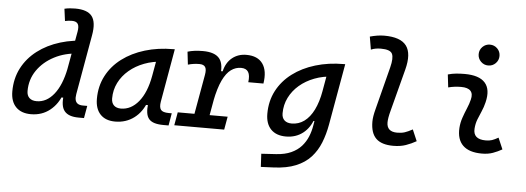

<svg xmlns="http://www.w3.org/2000/svg" viewBox="-58 -917 3631 1325"><g transform="rotate(5 1758.0 -254.5)"><path d="M171.9 10.3Q104.5 10.3 67.6 -27.8Q30.8 -65.9 30.8 -135.3Q30.8 -224.6 68.1 -296.9Q105.5 -369.1 172.9 -420.7Q240.2 -472.2 330.6 -499.8Q420.9 -527.3 526.9 -527.3H535.6L461.9 -434.6Q370.6 -430.7 296.4 -392.1Q222.2 -353.5 178.7 -290.3Q135.3 -227.1 135.3 -147.5Q135.3 -116.2 153.1 -99.4Q170.9 -82.5 203.6 -82.5Q272 -82.5 323 -146Q374 -209.5 397 -325.7L391.1 -123H334.5L383.3 -150.9Q358.9 -78.1 303.5 -33.9Q248 10.3 171.9 10.3ZM502.4 4.9Q466.8 4.9 442.1 -3.9Q417.5 -12.7 403.3 -30.5Q389.2 -48.3 385.3 -75.9Q381.3 -103.5 386.7 -141.1L392.6 -302.2L443.4 -584.5Q450.2 -622.1 439.5 -639.2Q428.7 -656.2 398.9 -656.2Q386.7 -656.2 374.8 -655Q362.8 -653.8 350.6 -650.9L339.4 -734.9Q357.9 -739.3 376.5 -741Q395 -742.7 413.6 -742.7Q498.5 -742.7 530 -701.7Q561.5 -660.6 545.4 -569.8L472.2 -155.3Q467.8 -130.4 471.9 -113.8Q476.1 -97.2 489.3 -88.9Q502.4 -80.6 524.9 -80.6H554.7L539.6 4.9Z M755.4 10.3Q689 10.3 652.8 -27.8Q616.7 -65.9 616.7 -135.3Q616.7 -223.1 654.1 -294.7Q691.4 -366.2 758.8 -417Q826.2 -467.8 916.5 -495.1Q1006.8 -522.5 1112.8 -522.5H1122.6L1058.1 -154.8Q1051.3 -115.7 1064.2 -98.1Q1077.1 -80.6 1120.1 -80.6H1140.1L1125.5 4.9H1090.8Q1053.2 4.9 1028.1 -2.7Q1002.9 -10.3 989 -26.6Q975.1 -43 971.2 -69.8Q967.3 -96.7 972.2 -135.3L1000.5 -122.6H943.8L969.7 -150.9Q942.9 -74.2 886.7 -32Q830.6 10.3 755.4 10.3ZM787.1 -82.5Q857.4 -82.5 909.7 -146Q961.9 -209.5 982.9 -325.7L1008.3 -467.3L1047.9 -429.7Q979.5 -426.8 920.2 -404.3Q860.8 -381.8 816.2 -344Q771.5 -306.2 746.3 -256.1Q721.2 -206.1 721.2 -147.5Q721.2 -116.2 738.5 -99.4Q755.9 -82.5 787.1 -82.5Z M1280.3 0 1345.2 -364.7Q1352.1 -402.3 1341.3 -419.2Q1330.6 -436 1300.8 -436Q1259.8 -436 1221.7 -424.8L1211.4 -513.7Q1233.4 -520.5 1259.8 -523.9Q1286.1 -527.3 1316.4 -527.3Q1401.4 -527.3 1433.1 -486.3Q1464.8 -445.3 1448.7 -355L1385.3 0ZM1164.6 0 1180.7 -90.8H1526.4L1510.3 0ZM1418.9 -190.4 1443.4 -399.9H1464.8Q1479 -460.9 1520 -494.1Q1561 -527.3 1618.7 -527.3Q1696.8 -527.3 1731.7 -478.3Q1766.6 -429.2 1752.4 -340.3H1647.5Q1653.8 -388.2 1639.6 -411.4Q1625.5 -434.6 1589.4 -434.6Q1552.2 -434.6 1520.3 -411.6Q1488.3 -388.7 1462.6 -335.2Q1437 -281.7 1418.9 -190.4Z M1784.7 234.4 1779.8 143.6 1882.3 137.2Q1943.4 133.3 1986.1 113.8Q2028.8 94.2 2056.2 63.5Q2083.5 32.7 2098.9 -4.9Q2114.3 -42.5 2120.6 -82.5L2185.5 -450.7L2299.3 -522.5H2303.2L2228 -98.1Q2215.8 -29.3 2192.6 28.8Q2169.4 86.9 2129.4 130.9Q2089.4 174.8 2026.6 200.7Q1963.9 226.6 1872.6 230.5ZM2226.6 -429.7Q2158.2 -426.8 2099.1 -404.3Q2040 -381.8 1995.8 -344Q1951.7 -306.2 1926.8 -256.1Q1901.9 -206.1 1901.9 -147.5Q1901.9 -116.2 1919.7 -99.4Q1937.5 -82.5 1970.2 -82.5Q2018.6 -82.5 2057.1 -110.6Q2095.7 -138.7 2122.8 -193.1Q2149.9 -247.6 2163.6 -325.7L2167 -345.2L2217.3 -304.2L2160.6 -112.8H2104L2127.4 -136.2Q2105.5 -66.4 2056.2 -28.1Q2006.8 10.3 1938.5 10.3Q1871.1 10.3 1834.2 -27.8Q1797.4 -65.9 1797.4 -135.3Q1797.4 -223.1 1834.7 -294.7Q1872.1 -366.2 1939.5 -417Q2006.8 -467.8 2097.4 -495.1Q2188 -522.5 2293.9 -522.5H2302.7Z M2682.1 9.8Q2601.1 9.8 2562.7 -27.6Q2524.4 -64.9 2524.4 -143.6Q2524.4 -161.1 2527.8 -182.6Q2531.2 -204.1 2538.6 -231.9L2614.3 -527.3Q2631.3 -593.8 2617.9 -622.3Q2604.5 -650.9 2539.1 -650.9Q2522.5 -650.9 2505.1 -648.2Q2487.8 -645.5 2470.7 -638.2L2455.6 -727.1Q2480 -733.9 2504.9 -738Q2529.8 -742.2 2554.7 -742.2Q2668 -742.2 2708.3 -688Q2748.5 -633.8 2719.2 -521.5L2643.6 -231.9Q2635.7 -203.1 2632.3 -182.6Q2628.9 -162.1 2628.9 -147.9Q2628.9 -83 2701.2 -83Q2731 -83 2753.4 -90.3Q2775.9 -97.7 2807.1 -114.7L2840.8 -36.1Q2806.6 -16.6 2768.8 -3.4Q2731 9.8 2682.1 9.8Z M3286.6 -599.6Q3256.8 -599.6 3235.6 -620.8Q3214.4 -642.1 3214.4 -671.9Q3214.4 -702.1 3235.6 -723.1Q3256.8 -744.1 3286.6 -744.1Q3316.9 -744.1 3337.9 -723.1Q3358.9 -702.1 3358.9 -671.9Q3358.9 -642.1 3337.9 -620.8Q3316.9 -599.6 3286.6 -599.6ZM3401.4 -109.9 3435.1 -31.2Q3405.3 -14.2 3372.1 -2.2Q3338.9 9.8 3295.9 9.8Q3207.5 9.8 3164.6 -31.7Q3121.6 -73.2 3126.5 -153.3Q3128.9 -189.9 3140.9 -224.6Q3152.8 -259.3 3166.7 -292Q3180.7 -324.7 3188 -355Q3198.2 -395 3179.4 -415.5Q3160.6 -436 3114.3 -436Q3067.9 -436 3024.9 -424.8L3014.6 -513.7Q3043.5 -522 3072.3 -524.7Q3101.1 -527.3 3129.9 -527.3Q3231 -527.3 3272 -481.2Q3313 -435.1 3291 -345.2Q3282.7 -310.5 3269.3 -280.5Q3255.9 -250.5 3244.6 -221.2Q3233.4 -191.9 3231 -157.7Q3225.6 -83 3314.9 -83Q3339.4 -83 3357.7 -89.1Q3376 -95.2 3401.4 -109.9Z"/></g></svg>

Font: Cascadia Code PL
Style: Italic
Weight: 400
Italic angle: -10°
Monospace: yes
Designer: Aaron Bell
Foundry: Saja Typeworks
Version: Version 2404.023